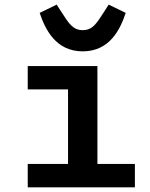

<svg xmlns="http://www.w3.org/2000/svg" viewBox="-20 -797 640 817"><path d="M98 0H554V-99.4H394.5V-516H98V-416.5H269.5V-99.4H98ZM148.8 -742.2C171.9 -673.7 216.3 -578.5 332 -578.5C447.8 -578.5 492.2 -673.7 514.9 -742.2L442.5 -777.3L421.5 -744.7C390.6 -696 372.9 -668.7 332 -668.7C291.2 -668.7 273.4 -696 242.2 -744.7L221.2 -777.3Z"/></svg>

Font: Margiela Mono SemiBold
Style: Regular
Weight: 600
Designer: Mike Abbink, Paul van der Laan, Pieter van Rosmalen
Foundry: Bold Monday
Version: Version 2.003 2021